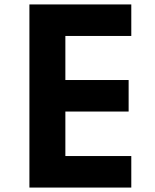

<svg xmlns="http://www.w3.org/2000/svg" viewBox="-20 -845 697 865"><path d="M112.5 0V-825H571.5V-683H274.5V-484.5H559.5V-342.5H274.5V-142H571.5V0Z"/></svg>

Font: Spartan Thin
Style: Bold
Weight: 700
Version: Version 1.004